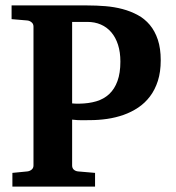

<svg xmlns="http://www.w3.org/2000/svg" viewBox="-20 -691 652 711"><path d="M575.2 -467.8Q575.2 -424.8 564.7 -391.8Q554.2 -358.9 535.6 -334.2Q517.1 -309.6 491.9 -292.7Q466.8 -275.9 437.7 -265.6Q408.7 -255.4 376.7 -250.7Q344.7 -246.1 313 -246.1Q298.8 -246.1 283.2 -245.8Q267.6 -245.6 247.1 -248V-78.1Q247.1 -68.4 253.4 -62.7Q259.8 -57.1 269 -56.2L332 -50.8V0H25.9V-50.8L81.1 -56.2Q89.8 -57.1 96.9 -62.7Q104 -68.4 104 -78.1V-592.8Q104 -602.5 96.9 -608.4Q89.8 -614.3 81.1 -615.2L22.9 -620.1V-670.9H303.2Q336.9 -670.9 370.1 -668.2Q403.3 -665.5 433.6 -657.5Q463.9 -649.4 489.7 -635.5Q515.6 -621.6 534.7 -598.9Q553.7 -576.2 564.5 -543.9Q575.2 -511.7 575.2 -467.8ZM425.8 -462.9Q425.8 -498 417 -525.4Q408.2 -552.7 392.1 -571.5Q376 -590.3 353.5 -600.1Q331.1 -609.9 303.2 -609.9H247.1V-308.1Q252.9 -307.6 256.6 -307.4Q260.3 -307.1 262.7 -307.1H273.9Q308.6 -307.6 336.7 -315.9Q364.7 -324.2 384.5 -342.8Q404.3 -361.3 415 -390.9Q425.8 -420.4 425.8 -462.9Z"/></svg>

Font: Charis SIL APac
Style: Bold
Weight: 700
Foundry: SIL International
Version: Version 5.000